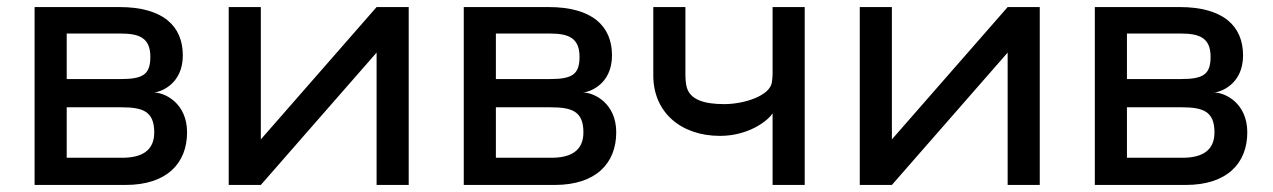

<svg xmlns="http://www.w3.org/2000/svg" viewBox="-20 -524 3608 544"><path d="M78 0H336C452 0 510 -61 510 -149C510 -231 448 -262 415 -262C431 -262 498 -283 498 -367C498 -451 441 -504 318 -504H78ZM169 -77V-220H324C384 -220 417 -209 417 -149C417 -98 383 -77 326 -77ZM169 -300V-429H321C373 -429 406 -418 406 -363C406 -313 385 -300 322 -300Z M1047 0H1138V-504H1047L719 -129V-504H628V0H719L1047 -375Z M1294 0H1552C1668 0 1726 -61 1726 -149C1726 -231 1664 -262 1631 -262C1647 -262 1714 -283 1714 -367C1714 -451 1657 -504 1534 -504H1294ZM1385 -77V-220H1540C1600 -220 1633 -209 1633 -149C1633 -98 1599 -77 1542 -77ZM1385 -300V-429H1537C1589 -429 1622 -418 1622 -363C1622 -313 1601 -300 1538 -300Z M2260 -504H2169V-314C2169 -307 2168 -299 2167 -291C2162 -253 2089 -229 2032 -229C1974 -229 1936 -242 1926 -276C1923 -286 1922 -302 1922 -313V-504H1831V-310C1831 -206 1909 -139 2020 -139C2101 -139 2156 -182 2169 -203V0H2260Z M2835 0H2926V-504H2835L2507 -129V-504H2416V0H2507L2835 -375Z M3082 0H3340C3456 0 3514 -61 3514 -149C3514 -231 3452 -262 3419 -262C3435 -262 3502 -283 3502 -367C3502 -451 3445 -504 3322 -504H3082ZM3173 -77V-220H3328C3388 -220 3421 -209 3421 -149C3421 -98 3387 -77 3330 -77ZM3173 -300V-429H3325C3377 -429 3410 -418 3410 -363C3410 -313 3389 -300 3326 -300Z"/></svg>

Font: Hibana 45 SubMedium
Style: Regular
Weight: 500
Width: 6
Designer: pygmalion
Foundry: ybstudio
Version: Version 2021.007;FEAKit 1.0